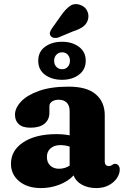

<svg xmlns="http://www.w3.org/2000/svg" viewBox="-20 -921 622 954"><path d="M34.5 -107Q34.5 -174 96 -214.2Q157.5 -254.5 259.5 -254.5Q296.5 -254.5 326 -248.5V-370.5Q326 -396 311.8 -410.8Q297.5 -425.5 272 -425.5Q251.5 -425.5 238.5 -416.5Q225.5 -407.5 225.5 -394V-362Q225.5 -326 201 -306.2Q176.5 -286.5 131.5 -286.5Q92.5 -286.5 73.5 -303.8Q54.5 -321 54.5 -351Q54.5 -384 84.2 -416Q114 -448 173.2 -469.2Q232.5 -490.5 321 -490.5Q412 -490.5 456.2 -452.2Q500.5 -414 500.5 -348.5V-117Q500.5 -108.5 505.2 -102.2Q510 -96 520.5 -96Q527 -96 530.8 -97.8Q534.5 -99.5 537.5 -101.5Q540.5 -103.5 543.2 -105.2Q546 -107 550.5 -107Q562 -107 568.5 -99Q575 -91 575 -79Q575 -57 560.8 -35.8Q546.5 -14.5 520.2 -0.5Q494 13.5 458.5 13.5Q417 13.5 386.5 -3.5Q356 -20.5 346 -49.5Q317.5 -19.5 274.2 -3Q231 13.5 183.5 13.5Q116.5 13.5 75.5 -20.2Q34.5 -54 34.5 -107ZM213 -141.5Q213 -113.5 229.8 -98Q246.5 -82.5 273 -82.5Q302 -82.5 326 -98V-192.5Q304.5 -200 280 -200Q249.5 -200 231.2 -184Q213 -168 213 -141.5ZM283.5 -844Q304.5 -874.5 327 -890.8Q349.5 -907 379 -896.5Q404 -887.5 413.8 -865.8Q423.5 -844 416.5 -821.5Q409.5 -800.5 392.2 -788Q375 -775.5 342.5 -765L269.5 -734.5Q258.5 -731 247.8 -733Q237 -735 231.5 -743Q225.5 -752 228.5 -761.2Q231.5 -770.5 237.5 -779ZM288 -524.5Q238 -524.5 204 -549.2Q170 -574 170 -619.5Q170 -664 204 -688.8Q238 -713.5 288 -713.5Q339 -713.5 372.5 -688.2Q406 -663 406 -619.5Q406 -575.5 372.5 -550Q339 -524.5 288 -524.5ZM288.5 -661Q271.5 -661 260.2 -649.2Q249 -637.5 249 -619Q249 -600.5 260.2 -588.8Q271.5 -577 288.5 -577Q306 -577 316.8 -589Q327.5 -601 327.5 -619Q327.5 -637.5 316.8 -649.2Q306 -661 288.5 -661Z"/></svg>

Font: Fraunces 9pt SuperSoft
Style: Bold
Weight: 700
Version: Version 1.000;[b76b70a41]